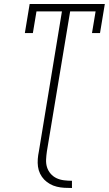

<svg xmlns="http://www.w3.org/2000/svg" viewBox="-20 -755 543 958"><path d="M339 183Q320 183 301 182Q282 181 263.5 176.5Q245 172 229 163Q213 154 200.5 141Q188 128 180 111.5Q172 95 169.5 76.5Q167 58 168.5 38.5Q170 19 174 0L289 -698H162L144 -590H104L128 -735H503L479 -590H439L457 -698H330L214 0Q211 20 210 40.5Q209 61 214.5 79Q220 97 232.5 111.5Q245 126 262 134Q279 142 299 144.5Q319 147 339 147Z"/></svg>

Font: Iosevka Curly Slab XLtObl
Style: Regular
Weight: 200
Italic angle: -9°
Monospace: yes
Designer: Belleve Invis
Foundry: Belleve Invis
Version: Version 11.1.0; ttfautohint (v1.8.3)